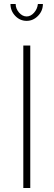

<svg xmlns="http://www.w3.org/2000/svg" viewBox="-20 -937 267 957"><path d="M168.9 -917H193.8Q193.8 -882.8 169.4 -857.9Q145 -833 112.8 -833Q79.6 -833 55.9 -857.9Q32.2 -882.8 32.2 -917H58.1Q58.1 -893.6 75 -874.3Q91.8 -855 112.8 -855Q132.8 -855 149.4 -873.3Q166 -891.6 168.9 -917ZM96.2 0V-710H130.9V0Z"/></svg>

Font: Rawline ExtraLight
Style: Regular
Weight: 275
Designer: Matt McInerney, Pablo Impallari, Rodrigo Fuenzalida
Foundry: Matt McInerney, Pablo Impallari, Rodrigo Fuenzalida
Version: Version 4.020;PS 004.020;hotconv 1.0.88;makeotf.lib2.5.64775